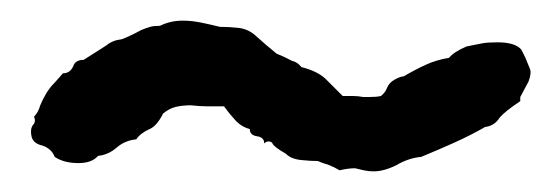

<svg xmlns="http://www.w3.org/2000/svg" viewBox="-20 -449 538 186"><path d="M484 -355V-351Q469 -341 464 -335Q459 -327 450 -326Q436 -318 420.5 -311Q405 -304 388 -297Q376 -296 364 -289Q352 -283 342 -283Q337 -283 332.5 -284Q328 -285 324 -286Q317 -286 309 -284Q304 -287 299 -289Q296 -290 293 -291Q290 -292 288 -293Q281 -293 271.5 -294Q262 -295 257 -300Q245 -307 244 -310Q243 -312 240 -312Q238 -312 236 -310Q236 -316 229 -317Q222 -318 222 -324Q214 -326 208 -332.5Q202 -339 197 -346Q189 -346 181 -346Q173 -346 165 -347Q157 -347 150.5 -345.5Q144 -344 138 -339Q132 -327 125 -324Q116 -320 112 -314Q101 -313 93 -306Q85 -299 75 -298Q69 -291 56 -291Q42 -291 33 -297Q30 -305 21 -308Q12 -310 10.5 -317Q9 -324 12 -328Q15 -331 13 -336Q17 -340 19 -347Q21 -352 24.5 -358Q28 -364 33 -369L41 -378Q48 -378 51 -385Q53 -391 61 -391Q72 -398 76 -400.5Q80 -403 83 -405Q89 -410 98 -411Q106 -414 117 -420Q122 -422 125.5 -423Q129 -424 135 -424Q145 -429 157 -429Q166 -429 175.5 -427Q185 -425 193 -423Q202 -423 211 -422Q220 -421 227 -415Q238 -405 248 -397Q253 -395 257 -393Q261 -391 263 -390Q268 -389 272 -384Q288 -380 296 -372Q304 -364 312 -356Q317 -356 322 -356Q327 -356 332 -355H337Q345 -355 349 -356Q353 -359 355 -364Q357 -369 362.5 -372Q368 -375 371 -375Q383 -382 393 -386.5Q403 -391 415 -393Q420 -399 432 -404L447 -407Q452 -408 462 -408Q479 -408 485 -401Q485 -401 489 -393Q492 -386 493.5 -382Q495 -378 492 -370Z"/></svg>

Font: Black And White Picture
Style: Regular
Weight: 400
Designer: AsiaSoft Inc.
Foundry: AsiaSoft Inc.
Version: Version 1.64